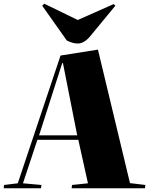

<svg xmlns="http://www.w3.org/2000/svg" viewBox="-24 -1017 819 1037"><path d="M505 -749 678 -28 761 -18 759 0H363L365 -18L451 -27L399 -262H178L100 -27L200 -18L197 0H-4L-2 -18L72 -27L303 -717ZM187 -286H393L316 -676H312ZM204 -986 215 -997 396 -909 590 -995 599 -986 462 -820Q430 -782 396 -782Q380 -782 366 -786.5Q352 -791 337 -798Z"/></svg>

Font: Literata 72pt Black
Style: Italic
Weight: 900
Italic angle: -2°
Designer: Latin by Veronika Burian and Jose Scaglione. Greek by Irene Vlachou. Cyrillic by Vera Evstafieva
Foundry: TypeTogether
Version: Version 3.002